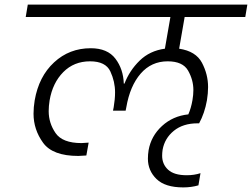

<svg xmlns="http://www.w3.org/2000/svg" viewBox="-20 -760 1097 836"><path d="M784 -686 760 -548Q833 -537 859.5 -486.5Q886 -436 886 -381Q886 -354 881 -323Q871 -267 847 -223H840Q777 -223 737 -190.5Q697 -158 688 -108Q686 -94 686 -82Q686 -45 712 -21Q738 3 793 3Q826 3 853 -6L844 47Q813 56 778 56Q699 56 661.5 19.5Q624 -17 624 -69Q624 -87 627 -106Q638 -168 685.5 -211.5Q733 -255 800 -262Q812 -289 818 -324Q822 -347 822 -368Q822 -412 799 -452.5Q776 -493 710 -493Q639 -493 592.5 -439.5Q546 -386 530 -293L527 -278H472L475 -293Q481 -328 481 -358Q481 -405 460.5 -449Q440 -493 372 -493Q302 -493 255.5 -446Q209 -399 196 -323Q192 -298 192 -276Q192 -224 222 -180.5Q252 -137 335 -137Q343 -137 366 -139L356 -83Q331 -81 321 -81Q209 -81 167.5 -138.5Q126 -196 126 -265Q126 -293 131 -323Q149 -427 215.5 -488.5Q282 -550 375 -550Q448 -550 482.5 -504.5Q517 -459 519 -396H522Q544 -453 588 -496Q632 -539 698 -548L722 -686H92L101 -740H1057L1048 -686Z"/></svg>

Font: Fz Poppins Light
Style: Italic
Weight: 300
Italic angle: -10°
Designer: Ninad Kale (Devanagari), Jonny Pinhorn (Latin)
Foundry: Indian Type Foundry
Version: Vit hóa bi Vntype.Com & FontZin.Com